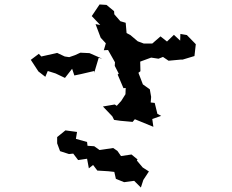

<svg xmlns="http://www.w3.org/2000/svg" viewBox="-20 -782 1040 860"><path d="M494 -314 441 -305 483 -261 491 -245 519 -241 574 -236 584 -248 667 -214 662 -249 702 -263 685 -272 673 -321 655 -323 657 -348 651 -382 620 -404 600 -456 609 -463 608 -506 657 -524 690 -519 710 -527 735 -510 789 -515H798L851 -531L857 -584L817 -625L788 -630L787 -600L759 -626L728 -596L699 -619L662 -587H624L597 -597L564 -625L547 -634L543 -680L519 -687L492 -718L491 -732L457 -760L426 -762L391 -710L429 -670L408 -674L431 -613L454 -588L445 -557L464 -558L495 -503L494 -487L512 -452L507 -448L533 -387L543 -388L542 -360L523 -330L503 -308ZM118 -514 152 -462 183 -438 194 -464 229 -453 271 -433 303 -474 313 -444 342 -450 402 -464V-456L422 -523L438 -519L381 -544L340 -546L316 -535L290 -526L270 -529L236 -545L228 -543L165 -529L154 -541ZM236 -140 249 -105 289 -92 308 -94 330 -65 370 -71 378 -28 397 -43 416 -18 465 -15 492 -12 499 19 536 34 581 28 611 58 622 24 647 -14 619 -32 593 -63 596 -68 569 -90 522 -83 506 -106 487 -119 426 -110 402 -127 372 -129 370 -146 320 -160 325 -191 273 -198 236 -168Z"/></svg>

Font: チョークS
Style: Regular
Weight: 400
Designer: [Stick] Fontworks Inc.
Foundry: [Stick] Fontworks Inc.
Version: Version 1.200;FEAKit 1.0